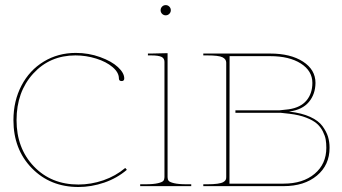

<svg xmlns="http://www.w3.org/2000/svg" viewBox="-20 -730 1340 753"><path d="M32.7 -258.8Q32.7 -334 64.2 -394.3Q95.7 -454.6 151.6 -488.5Q207.5 -522.5 277.3 -522.5Q327.6 -522.5 372.8 -506.1Q418 -489.7 442.6 -466.8Q467.3 -443.8 467.3 -422.4Q467.3 -412.1 457 -412.1Q446.3 -412.1 446.3 -422.4Q446.3 -445.8 421.6 -466.8Q397 -487.8 357.4 -500.2Q317.9 -512.7 275.9 -512.7Q175.3 -512.7 110.1 -441.2Q44.9 -369.6 44.9 -258.8Q44.9 -148.4 112.8 -77.4Q180.7 -6.3 287.6 -6.3Q336.9 -6.3 385.3 -22.9Q433.6 -39.6 471.2 -71.3L477.5 -64Q438.5 -30.8 388.4 -13.7Q338.4 3.4 287.6 3.4Q176.8 3.4 104.7 -70.6Q32.7 -144.5 32.7 -258.8Z M529.8 0V-7.3H549.8Q582 -7.3 599.4 -11.5Q616.7 -15.6 620.8 -21Q625 -26.4 625 -35.2V-487.3Q625 -501.5 613 -507.1Q601.1 -512.7 572.3 -512.7H560.1V-520H572.3L637.2 -521.5V-35.2Q637.2 -26.4 641.4 -21Q645.5 -15.6 662.8 -11.5Q680.2 -7.3 712.4 -7.3H730V0ZM615.7 -675.8Q609.9 -681.6 609.9 -689.9Q609.9 -698.2 615.7 -704.1Q621.6 -710 629.9 -710Q638.2 -710 644 -704.1Q649.9 -698.2 649.9 -689.9Q649.9 -681.6 644 -675.8Q638.2 -669.9 629.9 -669.9Q621.6 -669.9 615.7 -675.8Z M777.3 0V-7.3H792.5Q816.9 -7.3 832.8 -9.5Q848.6 -11.7 855.7 -15.9Q862.8 -20 865 -24.4Q867.2 -28.8 867.2 -35.2V-484.4Q867.2 -498 852.5 -505.4Q837.9 -512.7 792.5 -512.7H777.3V-520H1039.6Q1119.6 -520 1168.5 -488.3Q1217.3 -456.5 1217.3 -404.8Q1216.8 -360.4 1191.4 -330.1Q1166 -299.8 1116.7 -293H1115.2V-292H1116.7Q1163.6 -286.6 1196.3 -271.7Q1229 -256.8 1244.6 -235.4Q1260.3 -213.9 1266.4 -193.8Q1272.5 -173.8 1272.5 -150.4Q1272.5 -82.5 1222.9 -41.3Q1173.3 0 1092.3 0ZM879.9 -9.8H1092.3Q1168 -9.8 1213.9 -48.3Q1259.8 -86.9 1259.8 -150.4Q1259.8 -168.5 1257.3 -182.9Q1254.9 -197.3 1246.1 -214.8Q1237.3 -232.4 1222.4 -245.4Q1207.5 -258.3 1180.4 -268.8Q1153.3 -279.3 1116.2 -283.7L1081.1 -287.6H903.3V-297.4H1076.7L1112.3 -301.3Q1158.7 -308.1 1181.9 -335.7Q1205.1 -363.3 1205.1 -404.8Q1205.1 -452.1 1159.7 -481Q1114.3 -509.8 1039.6 -509.8H880.4Z"/></svg>

Font: Znikomit
Style: Regular
Weight: 100
Designer: gluk
Foundry: gluk
Version: Version 0.53